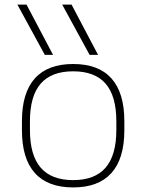

<svg xmlns="http://www.w3.org/2000/svg" viewBox="-20 -810 640 840"><path d="M176 -570 56 -790H96L212 -570ZM372 -570 252 -790H293L409 -570ZM300 10Q189 10 132.5 -53Q76 -116 76 -240V-280Q76 -404 132.5 -467Q189 -530 300 -530Q411 -530 467.5 -467Q524 -404 524 -280V-240Q524 -116 467.5 -53Q411 10 300 10ZM300 -22Q395 -22 442 -76.5Q489 -131 489 -241V-279Q489 -390 442 -444Q395 -498 300 -498Q205 -498 158 -444Q111 -390 111 -279V-241Q111 -131 158 -76.5Q205 -22 300 -22Z"/></svg>

Font: M PLUS Code Latin Expanded ExtraLight
Style: Regular
Weight: 250
Width: 7
Designer: Coji Morishita
Foundry: UNDERFOREST DESIGN
Version: Version 1.002; ttfautohint (v1.8.3)